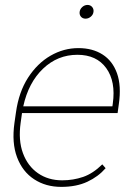

<svg xmlns="http://www.w3.org/2000/svg" viewBox="-20 -728 533 758"><path d="M317.9 -654.3Q306.2 -654.3 299.6 -662.1Q293 -669.9 294.4 -681.2Q295.9 -692.4 304.9 -700.4Q314 -708.5 325.7 -708.5Q336.9 -708.5 343.8 -700.4Q350.6 -692.4 349.1 -681.2Q347.7 -669.9 338.4 -662.1Q329.1 -654.3 317.9 -654.3ZM444.3 -281.7H66.9L61.5 -243.2Q51.8 -174.3 70.6 -123.3Q89.4 -72.3 129.9 -44.2Q170.4 -16.1 225.6 -16.1Q269 -16.1 308.1 -29.5Q347.2 -43 383.8 -79.1L397 -64Q368.2 -30.8 325 -10.5Q281.7 9.8 221.7 9.8Q160.6 9.8 114.7 -20.3Q68.8 -50.3 47.4 -106.9Q25.9 -163.6 37.1 -243.2L43 -284.2Q54.2 -364.7 90.8 -421.4Q127.4 -478 179.4 -508.1Q231.4 -538.1 289.6 -538.1Q345.2 -538.1 384.8 -512.9Q424.3 -487.8 441.9 -438.7Q459.5 -389.6 449.2 -317.4ZM285.6 -511.7Q207.5 -511.7 149.9 -456.8Q92.3 -401.9 71.8 -308.1H423.8L425.3 -319.3Q437.5 -406.2 399.4 -459Q361.3 -511.7 285.6 -511.7Z"/></svg>

Font: Robert Sans Thin
Style: Italic
Weight: 100
Italic angle: -8°
Designer: Christian Robertson (extended by Adam Twardoch)
Foundry: Google
Version: Version 12.135;April 2, 2019;FontCreator 11.5.0.2425 64-bit;